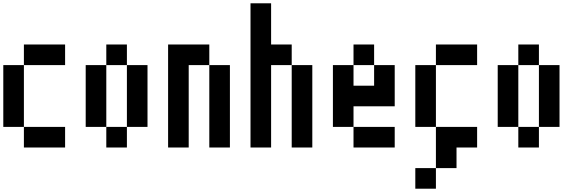

<svg xmlns="http://www.w3.org/2000/svg" viewBox="-20 -895 3540 1165"><path d="M0 -125V-500H125V-125ZM125 -125H375V0H125ZM125 -500V-625H375V-500Z M500 -125V-500H625V-125ZM625 -125H750V0H625ZM625 -500V-625H750V-500ZM750 -125V-500H875V-125Z M1000 0V-625H1250V-500H1125V0ZM1250 0V-500H1375V0Z M1500 0V-875H1625V-625H1750V-500H1625V0ZM1750 0V-500H1875V0Z M2000 -125V-500H2125V-375H2250V-500H2375V-250H2125V-125ZM2125 -125H2375V0H2125ZM2125 -500V-625H2250V-500Z M2500 250V125H2625V250ZM2500 -125V-500H2625V-125ZM2625 -125H2875V0H2750V125H2625ZM2625 -500V-625H2875V-500Z M3000 -125V-500H3125V-125ZM3125 -125H3250V0H3125ZM3125 -500V-625H3250V-500ZM3250 -125V-500H3375V-125Z"/></svg>

Font: GalmuriMono7 Regular
Style: Regular
Weight: 400
Designer: Lee Minseo (quiple)
Version: Version 2.399;hotconv 1.1.1;makeotfexe 2.6.0 DEVELOPMENT